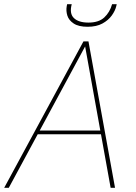

<svg xmlns="http://www.w3.org/2000/svg" viewBox="-28 -898 649 918"><path d="M-8 0 371 -700H395L522 0H501L379 -676L14 0ZM136 -256 149 -274H465L470 -256ZM391 -770Q348 -770 324.5 -785.5Q301 -801 294 -823.5Q287 -846 291 -868L293 -878H315Q303 -833 325.5 -811.5Q348 -790 395 -790Q444 -790 470.5 -814.5Q497 -839 508 -878H530L528 -869Q523 -847 506.5 -824Q490 -801 461.5 -785.5Q433 -770 391 -770Z"/></svg>

Font: DM Sans 16pt Thin
Style: Italic
Weight: 250
Italic angle: -10°
Version: Version 4.004;gftools[0.9.30]